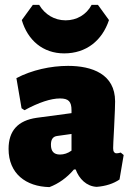

<svg xmlns="http://www.w3.org/2000/svg" viewBox="-20 -753 543 784"><path d="M182 11C219 -3 253 -27 282 -61H289C303 -23 333 8 375 10C412 7 443 -3 468 -20L485 -120L473 -130C466 -128 461 -127 456 -127C451 -127 448 -129 446 -132C443 -135 442 -141 442 -148C442 -154 443 -182 446 -233C449 -290 450 -326 450 -339C450 -451 355 -484 258 -484C187 -484 110 -467 47 -434L68 -311L80 -303C139 -335 188 -351 225 -351C260 -351 272 -338 272 -303V-291L130 -272C53 -261 15 -219 15 -145C15 -44 86 9 182 11ZM69 -671C93 -589 155 -535 242 -535C332 -535 397 -587 425 -671L380 -733H354C333 -693 293 -670 248 -670C202 -670 163 -694 140 -733H114ZM215 -198 272 -206V-138C257 -127 241 -122 225 -122C200 -122 188 -135 188 -162C188 -181 194 -196 215 -198Z"/></svg>

Font: Luna Sans Black
Style: Regular
Weight: 900
Designer: Juan Pablo del Peral
Foundry: Huerta Tipografica
Version: Version 2.001; ttfautohint (v1.5)